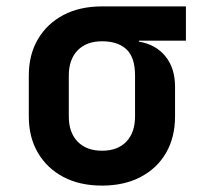

<svg xmlns="http://www.w3.org/2000/svg" viewBox="-20 -570 640 600"><path d="M299 10Q229 10 178 -17Q127 -44 98.5 -92.5Q70 -141 70 -206V-334Q70 -399 98.5 -447.5Q127 -496 178 -523Q229 -550 299 -550H561V-443H414V-440Q467 -431 497 -394Q527 -357 527 -299V-206Q527 -141 499 -92.5Q471 -44 419.5 -17Q368 10 299 10ZM299 -99Q348 -99 375 -127.5Q402 -156 402 -206V-334Q402 -391 375 -416Q348 -441 299 -441Q250 -441 222.5 -412.5Q195 -384 195 -334V-206Q195 -156 222.5 -127.5Q250 -99 299 -99Z"/></svg>

Font: Pitagon Sans Mono
Style: Bold
Weight: 700
Monospace: yes
Designer: Travis Tran
Foundry: Pitagon
Version: Version 1.001; ttfautohint (v1.8.4.7-5d5b);gftools[0.9.26]